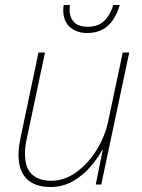

<svg xmlns="http://www.w3.org/2000/svg" viewBox="-20 -738 566 768"><path d="M181 10Q120 10 87 -22.5Q54 -55 54 -118Q54 -148 62 -186L134 -528H160L87 -183Q83 -166 81.5 -151Q80 -136 80 -122Q80 -66 108 -40.5Q136 -15 185 -15Q238 -15 285 -49Q332 -83 366 -137.5Q400 -192 413 -254L471 -528H497L385 0H363L391 -139H389Q373 -108 343.5 -73Q314 -38 273 -14Q232 10 181 10ZM329 -606Q286 -606 259.5 -630Q233 -654 233 -697Q233 -710 235 -718H260Q256 -697 261 -677Q266 -657 282.5 -644Q299 -631 330 -631Q373 -631 397 -654.5Q421 -678 433 -718H459Q443 -663 411 -634.5Q379 -606 329 -606Z"/></svg>

Font: Noto Sans Disp Thin
Style: Italic
Weight: 100
Italic angle: -12°
Designer: Monotype Design Team
Foundry: Monotype Imaging Inc.
Version: Version 2.000;GOOG;noto-source:20170915:90ef993387c0